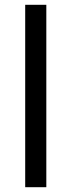

<svg xmlns="http://www.w3.org/2000/svg" viewBox="-20 -780 298 800"><path d="M173 0V-760H85V0Z"/></svg>

Font: Noto Sans Buginese
Style: Regular
Weight: 400
Designer: Monotype Design Team
Foundry: Monotype Imaging Inc.
Version: Version 2.002